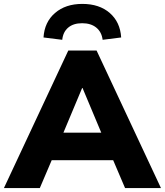

<svg xmlns="http://www.w3.org/2000/svg" viewBox="-41 -964 845 984"><path d="M-21 0 309 -705H454L784 0H600L539 -143H224L163 0ZM380 -513 284 -284H478L382 -513ZM278 -760 182 -772Q187 -851 241 -897.5Q295 -944 381 -944Q468 -944 521.5 -897.5Q575 -851 580 -772L485 -760Q480 -800 452.5 -822.5Q425 -845 380 -845Q335 -845 308.5 -822.5Q282 -800 278 -760Z"/></svg>

Font: Nunito Sans Black
Style: Regular
Weight: 900
Designer: Vernon Adams
Foundry: Vernon Adams
Version: Version 3.006; ttfautohint (v1.8.3)